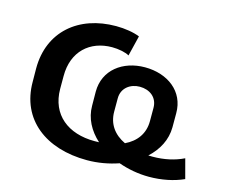

<svg xmlns="http://www.w3.org/2000/svg" viewBox="-84 -661 917 783"><g transform="rotate(15 374.5 -269.5)"><path d="M341.3 10.3C387.7 10.3 433.1 2 474.1 -12.2C514.2 2 558.1 10.3 603 10.3C656.2 10.3 707 0 749 -19L727.1 -101.1C690.4 -83 645.5 -72.8 596.7 -72.8C590.8 -72.8 584.5 -72.8 578.6 -73.2C618.7 -109.9 643.6 -156.2 644 -209.5V-269C644.5 -361.3 568.8 -417 473.1 -417C379.9 -417 304.2 -361.3 304.2 -269L304.7 -209.5C304.7 -156.7 330.1 -109.9 370.6 -73.2C364.3 -72.8 357.9 -72.8 351.6 -72.8C239.7 -72.8 161.6 -133.3 161.1 -242.2V-296.4C160.6 -400.9 229 -461.4 322.3 -461.4C349.1 -461.4 378.9 -455.6 395 -446.3L416 -532.2C391.1 -542.5 353.5 -548.8 315.9 -548.8C157.7 -548.8 44.9 -453.6 44.9 -297.9L45.4 -241.2C45.4 -82.5 167.5 10.3 341.3 10.3ZM397.9 -210V-266.1C397.9 -310.5 434.1 -335 473.1 -335C514.6 -335 548.8 -310.5 548.8 -266.1V-210C548.8 -157.2 520.5 -119.1 473.6 -96.7C426.3 -119.1 397.9 -157.2 397.9 -210Z"/></g></svg>

Font: Winston Medium
Style: Regular
Weight: 500
Designer: Vernon Adams, Kim Jin-seong, David Berlow, Cristiano Sobral
Foundry: The Winston Project Authors
Version: Version 3.004